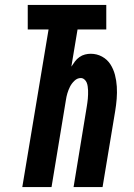

<svg xmlns="http://www.w3.org/2000/svg" viewBox="-20 -755 540 775"><path d="M70 0 176 -636H92V-735H409V-636H293L268 -486Q275 -497 282.5 -507Q290 -517 300.5 -524.5Q311 -532 323 -535Q335 -538 346 -538Q371 -538 392 -526.5Q413 -515 425.5 -495.5Q438 -476 444 -453Q450 -430 451.5 -405.5Q453 -381 451 -356Q449 -331 445 -307L394 0H277L330 -323Q331 -331 332.5 -339.5Q334 -348 334.5 -356.5Q335 -365 335.5 -373.5Q336 -382 335.5 -390Q335 -398 334 -406Q333 -414 330 -421.5Q327 -429 320.5 -434.5Q314 -440 306 -440Q292 -440 280.5 -429Q269 -418 262.5 -405Q256 -392 252 -378.5Q248 -365 246 -351L188 0Z"/></svg>

Font: Iosevka Curly XBdObl
Style: Regular
Weight: 800
Italic angle: -9°
Monospace: yes
Designer: Belleve Invis
Foundry: Belleve Invis
Version: Version 11.1.0; ttfautohint (v1.8.3)